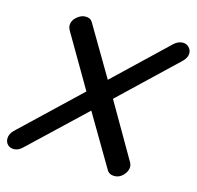

<svg xmlns="http://www.w3.org/2000/svg" viewBox="-129 -780 915 892"><g transform="rotate(15 328.0 -334.5)"><path d="M12 6Q-7 6 -18 -5.5Q-29 -17 -29 -34Q-29 -56 -10 -75L269 -340L120 -595Q114 -606 114 -617Q114 -640 134 -657.5Q154 -675 176 -675Q200 -675 210 -657L351 -418L602 -657Q622 -675 644 -675Q661 -675 673 -663Q685 -651 685 -634Q685 -614 665 -594L397 -339L551 -73Q556 -63 556 -54Q556 -33 538 -13.5Q520 6 496 6Q470 6 459 -14L314 -260L52 -12Q33 6 12 6Z"/></g></svg>

Font: Comic Neue
Style: Bold Italic
Weight: 700
Italic angle: -12°
Designer: Craig Rozynski
Foundry: Craig Rozynski
Version: Version 2.003